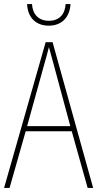

<svg xmlns="http://www.w3.org/2000/svg" viewBox="-20 -922 477 942"><path d="M326 -902H302C299 -853 272 -820 220 -820C169 -820 140 -852 137 -902H113C116 -832 160 -796 219 -796C282 -796 322 -836 326 -902ZM410 0H437L238 -715H204L0 0H27L106 -278H332ZM243 -607 325 -303H113L197 -606C206 -638 213 -662 220 -691C228 -660 235 -637 243 -607Z"/></svg>

Font: Noto Sans Armenian Condensed Thin
Style: Regular
Weight: 100
Width: 3
Designer: Monotype Design Team
Foundry: Monotype Imaging Inc.
Version: Version 2.008